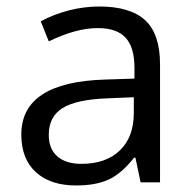

<svg xmlns="http://www.w3.org/2000/svg" viewBox="-20 -564 596 594"><path d="M415 0 398.9 -76.2H395Q355 -25.9 315.2 -8.1Q275.4 9.8 215.8 9.8Q136.2 9.8 91.1 -31.2Q45.9 -72.3 45.9 -147.9Q45.9 -310.1 305.2 -317.9L396 -320.8V-354Q396 -417 368.9 -447Q341.8 -477.1 282.2 -477.1Q215.3 -477.1 130.9 -436L106 -498Q145.5 -519.5 192.6 -531.7Q239.7 -543.9 287.1 -543.9Q382.8 -543.9 429 -501.5Q475.1 -459 475.1 -365.2V0ZM231.9 -57.1Q307.6 -57.1 350.8 -98.6Q394 -140.1 394 -214.8V-263.2L313 -259.8Q216.3 -256.3 173.6 -229.7Q130.9 -203.1 130.9 -147Q130.9 -103 157.5 -80.1Q184.1 -57.1 231.9 -57.1Z"/></svg>

Font: f04293028
Style: Regular
Weight: 400
Foundry: Ascender Corporation
Version: Version 1.10